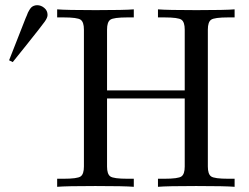

<svg xmlns="http://www.w3.org/2000/svg" viewBox="-20 -719 957 739"><path d="M15 -487 79 -650Q80 -651 83 -659Q86 -667 87.5 -670.5Q89 -674 93 -680.5Q97 -687 100.5 -690.5Q104 -694 110 -696.5Q116 -699 123 -699Q138 -699 150.5 -688.5Q163 -678 163 -662V-661Q163 -651 152 -635.5Q141 -620 82 -546Q50 -506 29 -480ZM200 0V-31H224Q278 -31 290.5 -40Q303 -49 303 -78V-605Q303 -634 290.5 -643Q278 -652 224 -652H200V-683Q235 -680 348 -680Q460 -680 495 -683V-652H471Q417 -652 404.5 -643Q392 -634 392 -605V-371H691V-605Q691 -634 678.5 -643Q666 -652 612 -652H588V-683Q623 -680 736 -680Q848 -680 883 -683V-652H859Q805 -652 792.5 -643Q780 -634 780 -605V-78Q780 -49 792.5 -40Q805 -31 859 -31H883V0Q848 -3 735 -3Q623 -3 588 0V-31H612Q666 -31 678.5 -40Q691 -49 691 -78V-340H392V-78Q392 -49 404.5 -40Q417 -31 471 -31H495V0Q460 -3 347 -3Q235 -3 200 0Z"/></svg>

Font: CMU Serif
Style: Roman
Weight: 500
Version: Version 0.7.0